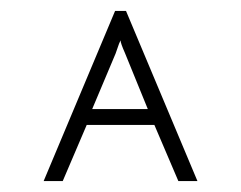

<svg xmlns="http://www.w3.org/2000/svg" viewBox="-20 -732 442 352"><path d="M139 -503 95 -400H60L191 -712H211L342 -400H307L263 -503ZM251 -532 209 -635Q201 -653 201 -658Q198 -652 196 -645.5Q194 -639 192 -634L149 -532Z"/></svg>

Font: Julius Sans One
Style: Regular
Weight: 400
Designer: Luciano Vergara
Foundry: LatinoType
Version: Version 1.001